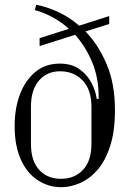

<svg xmlns="http://www.w3.org/2000/svg" viewBox="-20 -770 540 800"><path d="M235 10Q182 10 137.5 -19Q93 -48 67 -105Q41 -162 41 -245Q41 -318 63 -376.5Q85 -435 127 -470Q169 -505 229 -505Q279 -505 311.5 -481.5Q344 -458 361.5 -424Q379 -390 383 -358H391V-367Q391 -447 363.5 -512Q336 -577 293 -625L145 -578V-611L267 -650Q235 -679 198.5 -698.5Q162 -718 125 -728L131 -750Q174 -742 220.5 -721Q267 -700 310 -663L435 -703V-670L336 -639Q389 -585 424 -503.5Q459 -422 459 -311Q459 -223 439 -161.5Q419 -100 386.5 -62.5Q354 -25 314 -7.5Q274 10 235 10ZM234 -25Q291 -25 326 -62.5Q361 -100 361 -170V-325Q361 -396 324.5 -434.5Q288 -473 230 -473Q176 -473 142.5 -434.5Q109 -396 109 -325V-170Q109 -100 143 -62.5Q177 -25 234 -25Z"/></svg>

Font: Xanh Mono
Style: Regular
Weight: 400
Monospace: yes
Designer: Lam Bao, Duy Dao
Foundry: Yellow Type Foundry
Version: Version 3.101; ttfautohint (v1.8.3)